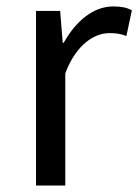

<svg xmlns="http://www.w3.org/2000/svg" viewBox="-20 -577 430 597"><path d="M92 0H183V-349C218 -442 276 -474 320 -474C343 -474 354 -472 373 -465L390 -545C373 -554 356 -557 332 -557C271 -557 217 -513 178 -444H175L167 -543H92Z"/></svg>

Font: Spoqa Han Sans Neo Regular
Style: Regular
Weight: 400
Designer: [Spoqa Han Sans Neo] Dong-huui Kim  Younghwa Kang  Yujin Lee  [Noto Sans] Ryoko NISHIZUKA  (kana & ideographs); Paul D. 
Foundry: Spoqa (http://www.spoqa-han-sans.com)
Version: Version 1.000